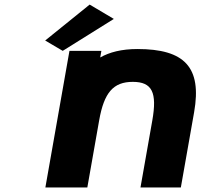

<svg xmlns="http://www.w3.org/2000/svg" viewBox="-20 -822 879 842"><path d="M363 0 414.9 -294.2C436.3 -416 476.9 -463 562.3 -463C647.7 -463 669.4 -416 648 -294.2L596.1 0H773.1L831.3 -329.9C866.1 -527.7 788.9 -607 582.7 -607C513 -607 460 -593 419.5 -570L424.6 -599H284.6L179 0ZM178.1 -644.3 255.1 -599 479.2 -739 373.2 -801.9Z"/></svg>

Font: Hussar Wysoki
Style: Obl
Weight: 700
Foundry: Cannot Into Space Fonts
Version: Version 0.92